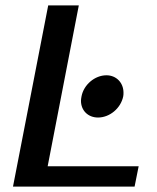

<svg xmlns="http://www.w3.org/2000/svg" viewBox="-20 -689 579 709"><path d="M28 0H477L492 -75H156L271 -669H158ZM279 -317C279 -281 305 -255 342 -255C385 -255 426 -289 435 -333C436 -338 436 -342 436 -347C436 -383 410 -411 373 -411C330 -411 289 -376 281 -333C280 -327 279 -322 279 -317Z"/></svg>

Font: KpSans
Style: BoldItalic
Weight: 700
Italic angle: -11°
Version: Version 0.66